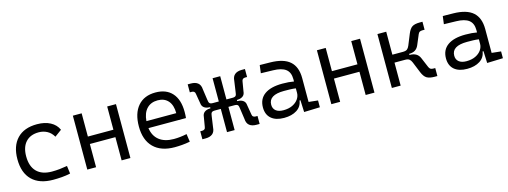

<svg xmlns="http://www.w3.org/2000/svg" viewBox="-14 -1149 4716 1781"><g transform="rotate(-15 2344.0 -258.5)"><path d="M342.8 9.8Q211.4 9.8 140.9 -59.6Q70.3 -128.9 70.3 -259.8Q70.3 -386.7 137.5 -457Q204.6 -527.3 329.1 -527.3Q403.3 -527.3 456.3 -499.3Q509.3 -471.2 531.7 -419.9L465.3 -371.1Q441.9 -411.6 405.3 -431.2Q368.7 -450.7 325.2 -450.7Q244.6 -450.7 200.2 -402.1Q155.8 -353.5 155.8 -264.6Q155.8 -168 206.1 -117.4Q256.3 -66.9 351.1 -66.9Q388.7 -66.9 425.8 -70.8Q462.9 -74.7 498.5 -81.1L508.3 -5.9Q468.3 3.4 425.8 6.6Q383.3 9.8 342.8 9.8Z M1001.5 0V-223.1H756.3V0H671.9V-517.6H756.3V-294.4H1001.5V-517.6H1085.9V0Z M1509.8 9.8Q1379.4 9.8 1308.3 -60.5Q1237.3 -130.9 1237.3 -261.7Q1237.3 -387.7 1297.4 -457.5Q1357.4 -527.3 1466.8 -527.3Q1569.8 -527.3 1626.2 -464.4Q1682.6 -401.4 1682.6 -283.2Q1682.6 -250.5 1679.7 -224.6H1319.3Q1330.1 -147.5 1382.3 -106.7Q1434.6 -65.9 1521.5 -65.9Q1582 -65.9 1646.5 -79.6L1657.2 -3.9Q1617.2 3.9 1579.6 6.8Q1542 9.8 1509.8 9.8ZM1317.9 -292H1604.5Q1604.5 -368.7 1568.4 -410.2Q1532.2 -451.7 1467.8 -451.7Q1401.9 -451.7 1362.8 -410.2Q1323.7 -368.7 1317.9 -292Z M1775.9 4.9V-71.8H1795.4Q1807.6 -71.8 1816.7 -78.6Q1825.7 -85.4 1827.1 -100.6L1842.8 -193.4Q1845.2 -221.7 1864 -236.3Q1882.8 -251 1911.1 -252.4L1922.4 -253.4V-264.2L1911.1 -265.1Q1882.8 -266.6 1864 -281.2Q1845.2 -295.9 1842.8 -324.2L1827.1 -417Q1825.7 -432.1 1816.7 -439Q1807.6 -445.8 1795.4 -445.8H1775.9V-522.5H1806.6Q1849.1 -522.5 1873.3 -502.9Q1897.5 -483.4 1899.9 -441.9L1914.6 -338.9Q1917 -314 1924.8 -304.2Q1932.6 -294.4 1956.5 -294.4H2013.7V-517.6H2086.9V-294.4H2145Q2169.4 -294.4 2177.2 -304.2Q2185.1 -314 2187 -338.9L2201.7 -441.9Q2204.1 -483.4 2228.3 -502.9Q2252.4 -522.5 2294.9 -522.5H2325.7V-445.8H2306.2Q2293.9 -445.8 2284.9 -439Q2275.9 -432.1 2274.4 -417L2258.8 -324.2Q2256.8 -295.9 2238 -281.2Q2219.2 -266.6 2190.4 -265.1L2179.2 -264.2V-253.4L2190.4 -252.4Q2219.2 -251 2238 -236.3Q2256.8 -221.7 2258.8 -193.4L2274.4 -100.6Q2275.9 -85.4 2284.9 -78.6Q2293.9 -71.8 2306.2 -71.8H2325.7V4.9H2294.9Q2252.4 4.9 2228.3 -14.6Q2204.1 -34.2 2201.7 -75.7L2187 -178.7Q2185.1 -203.6 2177.2 -213.4Q2169.4 -223.1 2145 -223.1H2086.9V0H2013.7V-223.1H1956.5Q1932.6 -223.1 1924.8 -213.4Q1917 -203.6 1914.6 -178.7L1899.9 -75.7Q1897.5 -34.2 1873.3 -14.6Q1849.1 4.9 1806.6 4.9Z M2752.9 4.9 2748 -109.4H2739.3Q2731.9 -52.2 2683.6 -21.2Q2635.3 9.8 2561 9.8Q2481.4 9.8 2438 -27.8Q2394.5 -65.4 2394.5 -134.3Q2394.5 -216.3 2454.1 -259Q2513.7 -301.8 2625.5 -301.8Q2689.5 -301.8 2735.4 -293V-315.9Q2735.4 -381.3 2695.8 -411.6Q2656.2 -441.9 2574.7 -443.4L2458 -446.3L2467.8 -522.5L2568.4 -521Q2695.8 -519 2756.3 -465.3Q2816.9 -411.6 2816.9 -303.7V-74.7L2905.3 -65.4V0ZM2735.4 -227.1Q2708.5 -231 2679.9 -231.7Q2651.4 -232.4 2623 -232.4Q2475.1 -232.4 2475.1 -138.7Q2475.1 -101.6 2500.7 -81.1Q2526.4 -60.5 2572.3 -60.5Q2623.5 -60.5 2659.9 -78.1Q2696.3 -95.7 2715.8 -124Q2735.4 -152.3 2735.4 -184.1Z M3345.2 0V-223.1H3100.1V0H3015.6V-517.6H3100.1V-294.4H3345.2V-517.6H3429.7V0Z M3596.7 0V-517.6H3681.2V-296.9H3782.2Q3810.1 -296.9 3823.2 -307.1Q3836.4 -317.4 3845.2 -338.9L3887.7 -443.4Q3906.2 -488.8 3930.7 -504.4Q3955.1 -520 4003.9 -520H4029.8V-443.4H4009.8Q3992.2 -443.4 3982.4 -438Q3972.7 -432.6 3966.3 -417L3925.8 -320.8Q3913.6 -292.5 3891.4 -278.3Q3869.1 -264.2 3833.5 -264.2V-253.4H3836.4Q3908.2 -253.4 3932.1 -196.8L3972.7 -100.6Q3979.5 -85.4 3989.3 -79.8Q3999 -74.2 4016.1 -74.2H4033.2V2.4H4007.3Q3958.5 2.4 3932.4 -13.2Q3906.2 -28.8 3887.7 -74.2L3845.2 -178.7Q3836.4 -200.2 3823.2 -210.4Q3810.1 -220.7 3782.2 -220.7H3681.2V0Z M4510.7 4.9 4505.9 -109.4H4497.1Q4489.7 -52.2 4441.4 -21.2Q4393.1 9.8 4318.8 9.8Q4239.3 9.8 4195.8 -27.8Q4152.3 -65.4 4152.3 -134.3Q4152.3 -216.3 4211.9 -259Q4271.5 -301.8 4383.3 -301.8Q4447.3 -301.8 4493.2 -293V-315.9Q4493.2 -381.3 4453.6 -411.6Q4414.1 -441.9 4332.5 -443.4L4215.8 -446.3L4225.6 -522.5L4326.2 -521Q4453.6 -519 4514.2 -465.3Q4574.7 -411.6 4574.7 -303.7V-74.7L4663.1 -65.4V0ZM4493.2 -227.1Q4466.3 -231 4437.7 -231.7Q4409.2 -232.4 4380.9 -232.4Q4232.9 -232.4 4232.9 -138.7Q4232.9 -101.6 4258.5 -81.1Q4284.2 -60.5 4330.1 -60.5Q4381.3 -60.5 4417.7 -78.1Q4454.1 -95.7 4473.6 -124Q4493.2 -152.3 4493.2 -184.1Z"/></g></svg>

Font: Cascadia Code NF SemiLight
Style: Regular
Weight: 350
Monospace: yes
Designer: Aaron Bell
Foundry: Saja Typeworks
Version: Version 2404.023; ttfautohint (v1.8.4)